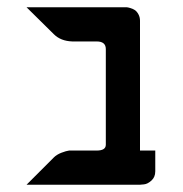

<svg xmlns="http://www.w3.org/2000/svg" viewBox="-20 -752 502 528"><path d="M53 -732H324Q326 -732 328.5 -732Q331 -732 338 -730Q345 -728 350.5 -724.5Q356 -721 360.5 -713Q365 -705 365 -695V-338H407V-281Q407 -265 396.5 -255.5Q386 -246 376 -245L365 -244H320H53L128 -319Q136 -327 149 -332Q162 -337 170 -338H179H246Q271 -338 271 -354V-419V-553V-617Q271 -638 246 -638H179Q147 -639 128 -658Z"/></svg>

Font: ECO
Style: Regular
Weight: 400
Version: Version 1.1